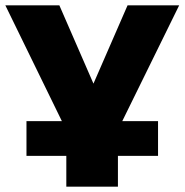

<svg xmlns="http://www.w3.org/2000/svg" viewBox="-38 -518 690 718"><path d="M210 180V65H61V-65H216L210 -31L-18 -498H184L326 -172H297L439 -498H632L403 -32L398 -65H553V65H403V180Z"/></svg>

Font: Nunito Sans 10pt SemiExpanded Black
Style: Regular
Weight: 900
Width: 6
Designer: Vernon Adams
Foundry: Vernon Adams
Version: Version 3.101;gftools[0.9.27]